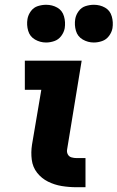

<svg xmlns="http://www.w3.org/2000/svg" viewBox="-20 -784 492 804"><path d="M301 0H338V-122H301Q290 -122 279.5 -125Q269 -128 264 -137.5Q259 -147 261 -158L322 -530H84V-408H153L114 -178Q109 -146 113 -115Q117 -84 135.5 -60.5Q154 -37 181 -23.5Q208 -10 238.5 -5Q269 0 301 0ZM373 -606Q390 -606 407.5 -612Q425 -618 436.5 -633.5Q448 -649 451 -666Q455 -691 448 -715.5Q441 -740 420 -752Q399 -764 373 -764Q356 -764 338.5 -758.5Q321 -753 309.5 -737.5Q298 -722 295 -704Q291 -679 298 -655Q305 -631 326.5 -618.5Q348 -606 373 -606ZM173 -606Q190 -606 207.5 -612Q225 -618 236.5 -633.5Q248 -649 251 -666Q255 -691 248 -715.5Q241 -740 220 -752Q199 -764 173 -764Q156 -764 138.5 -758.5Q121 -753 109.5 -737.5Q98 -722 95 -704Q91 -679 98 -655Q105 -631 126.5 -618.5Q148 -606 173 -606Z"/></svg>

Font: Iosevka Sparkle Heavy
Style: Italic
Weight: 900
Italic angle: -9°
Designer: Belleve Invis
Foundry: Belleve Invis
Version: Version 4.5.0; ttfautohint (v1.8.3)